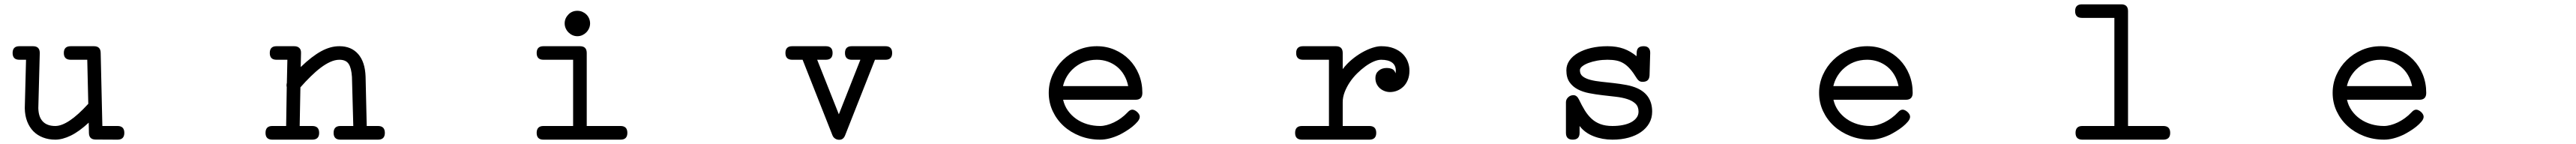

<svg xmlns="http://www.w3.org/2000/svg" viewBox="-20 -638 12081 675"><path d="M70.8 -357.9Q39.1 -357.9 39.1 -389.6Q39.1 -421.4 70.8 -421.4H134.8Q166.5 -421.4 166.5 -389.6L159.7 -131.3Q160.6 -89.4 180.9 -68.4Q201.2 -47.4 239.3 -47.4Q268.6 -47.4 306.9 -72.8Q345.2 -98.1 394 -151.4L389.2 -357.9H311.5Q279.3 -357.9 279.3 -389.6Q279.3 -421.4 311.5 -421.4H420.4Q452.1 -421.4 452.1 -389.6L460 -47.4H531.2Q563 -47.4 563 -15.1Q563 16.6 531.2 16.6L428.7 16.1Q397.5 16.1 397 -14.6L396 -63Q350.6 -21 311.5 -2.2Q272.5 16.6 239.3 16.6Q207.5 16.6 181.2 6.3Q154.8 -3.9 136.2 -22.9Q117.7 -42 107.2 -69.3Q96.7 -96.7 96.2 -130.9L102.1 -357.9Z M1276.4 -357.9Q1245.1 -357.9 1245.1 -389.6Q1245.1 -421.4 1276.4 -421.4H1359.4Q1375 -421.4 1383.5 -413.3Q1392.1 -405.3 1391.6 -389.6L1390.1 -323.7Q1416.5 -349.1 1440.2 -367.4Q1463.9 -385.7 1485.8 -397.7Q1507.8 -409.7 1528.8 -415.5Q1549.8 -421.4 1571.8 -421.4Q1627.4 -421.4 1659.7 -384.5Q1691.9 -347.7 1694.3 -279.3L1699.7 -47.4H1752.9Q1784.7 -47.4 1784.7 -15.1Q1784.7 16.6 1752.9 16.6H1576.2Q1544.4 16.6 1544.4 -15.1Q1544.4 -47.4 1576.2 -47.4H1636.7L1630.4 -277.8Q1627.9 -318.4 1615.2 -338.1Q1602.5 -357.9 1571.8 -357.9Q1551.3 -357.9 1529.1 -347.9Q1506.8 -337.9 1483.9 -320.6Q1460.9 -303.2 1436.8 -279.5Q1412.6 -255.9 1388.7 -228.5L1385.3 -47.4H1444.3Q1476.6 -47.4 1476.6 -15.1Q1476.6 16.6 1444.3 16.6H1256.8Q1225.1 16.6 1225.1 -15.1Q1225.1 -47.4 1256.8 -47.4H1321.8L1324.7 -230Q1323.7 -232.4 1323.7 -234.6Q1323.7 -236.8 1323.7 -239.3Q1323.7 -244.1 1325.2 -249.5L1327.6 -357.9Z M2687.5 -587.4Q2700.2 -587.4 2711.2 -582.5Q2722.2 -577.6 2730.2 -569.6Q2738.3 -561.5 2742.7 -550.8Q2747.1 -540 2747.1 -528.3Q2747.1 -516.1 2742.2 -505.1Q2737.3 -494.1 2729.2 -486.1Q2721.2 -478 2710.4 -473.1Q2699.7 -468.3 2687.5 -468.3Q2675.3 -468.3 2664.6 -473.1Q2653.8 -478 2645.8 -486.1Q2637.7 -494.1 2632.8 -505.1Q2627.9 -516.1 2627.9 -528.3Q2627.9 -552.2 2645.5 -569.8V-570.3Q2662.6 -587.4 2687.5 -587.4ZM2890.1 -47.4Q2921.9 -47.4 2921.9 -15.1Q2921.9 16.6 2890.1 16.6H2528.3Q2496.6 16.6 2496.6 -15.1Q2496.6 -47.4 2528.3 -47.4H2667.5V-357.9H2528.3Q2496.6 -357.9 2496.6 -389.6Q2496.6 -421.4 2528.3 -421.4H2699.7Q2731.4 -421.4 2731.4 -389.6V-47.4Z M3694.8 -357.9Q3663.1 -357.9 3663.1 -389.6Q3663.1 -421.4 3694.8 -421.4H3852.5Q3884.3 -421.4 3884.3 -389.6Q3884.3 -357.9 3852.5 -357.9H3812L3913.6 -102.1L4014.6 -357.9H3974.1Q3942.4 -357.9 3942.4 -389.6Q3942.4 -421.4 3974.1 -421.4H4132.3Q4163.6 -421.4 4163.6 -389.6Q4163.6 -357.9 4132.3 -357.9H4083L3942.9 -3.4Q3934.6 17.1 3916.5 17.1Q3905.8 17.6 3896.7 12Q3887.7 6.3 3883.8 -3.4L3743.7 -357.9Z M5268.1 -111.8Q5278.8 -124 5290 -124Q5295.4 -124 5301.5 -120.8Q5307.6 -117.7 5312.7 -113Q5317.9 -108.4 5321.3 -102.5Q5324.7 -96.7 5324.7 -90.8Q5324.7 -80.1 5314.5 -67.9Q5304.2 -55.7 5289.6 -43.9Q5274.9 -32.2 5258.8 -22.5Q5242.7 -12.7 5231 -6.8Q5181.2 16.6 5139.2 16.6Q5088.4 16.6 5044.4 -0.5Q5000.5 -17.6 4968 -47.1Q4935.5 -76.7 4916.7 -116.7Q4897.9 -156.7 4897.9 -202.6Q4897.9 -247.1 4915.8 -286.9Q4933.6 -326.7 4964.4 -356.7Q4995.1 -386.7 5036.1 -404.1Q5077.1 -421.4 5123.5 -421.4Q5168.5 -421.4 5207.5 -404.5Q5246.6 -387.7 5275.4 -358.4Q5304.2 -329.1 5320.6 -289.1Q5336.9 -249 5336.9 -202.6Q5336.9 -170.4 5305.2 -170.4H4965.3Q4971.7 -142.1 4987.8 -119.4Q5003.9 -96.7 5026.9 -80.6Q5049.8 -64.5 5078.6 -55.9Q5107.4 -47.4 5139.2 -47.4Q5153.3 -47.4 5169.9 -51.8Q5186.5 -56.2 5203.4 -64.2Q5220.2 -72.3 5236.8 -84.2Q5253.4 -96.2 5268.1 -111.8ZM5008.3 -312Q4975.1 -278.8 4964.8 -234.4H5270.5Q5264.6 -263.2 5251.2 -286.1Q5237.8 -309.1 5218.3 -325Q5198.7 -340.8 5174.6 -349.4Q5150.4 -357.9 5123.5 -357.9Q5055.7 -357.9 5008.3 -312Z M6090.3 -357.9Q6058.1 -357.9 6058.1 -389.6Q6058.1 -421.4 6090.3 -421.4H6244.1Q6276.4 -421.4 6276.4 -389.6V-314Q6294.4 -337.9 6317.9 -357.7Q6341.3 -377.4 6366.2 -391.6Q6391.1 -405.8 6414.8 -413.6Q6438.5 -421.4 6456.5 -421.4Q6491.2 -421.4 6516.4 -411.4Q6541.5 -401.4 6557.6 -385.3Q6573.7 -369.1 6581.5 -348.6Q6589.4 -328.1 6589.4 -307.1Q6589.4 -282.7 6581.8 -263.9Q6574.2 -245.1 6561.3 -232.4Q6548.3 -219.7 6532 -213.1Q6515.6 -206.5 6498 -206.5Q6484.9 -206.5 6472.7 -211.2Q6460.4 -215.8 6450.9 -224.1Q6441.4 -232.4 6435.5 -244.6Q6429.7 -256.8 6429.7 -272.5Q6429.7 -293.5 6444.8 -306.4Q6460 -319.3 6481.9 -319.3Q6498.5 -319.3 6509.3 -314Q6520 -308.6 6523.9 -294.4Q6525.4 -300.8 6525.4 -306.2Q6525.4 -332 6507.6 -345Q6489.7 -357.9 6456.5 -357.9Q6441.4 -357.9 6422.4 -349.9Q6403.3 -341.8 6383.3 -327.4Q6363.3 -313 6344 -293.9Q6324.7 -274.9 6309.8 -252.7Q6294.9 -230.5 6285.6 -206.5Q6276.4 -182.6 6276.4 -158.7V-47.4H6401.4Q6433.6 -47.4 6433.6 -15.1Q6433.6 16.6 6401.4 16.6H6085Q6053.2 16.6 6053.2 -15.1Q6053.2 -47.4 6085 -47.4H6211.9V-357.9Z M7654.8 -390.6Q7655.3 -406.7 7663.3 -414.1Q7671.4 -421.4 7688 -421.4Q7703.1 -421.4 7710.7 -413.3Q7718.3 -405.3 7718.3 -391.1V-388.7L7715.3 -285.2Q7714.4 -269 7706.3 -261.7Q7698.2 -254.4 7682.6 -254.4Q7672.9 -254.4 7666.5 -258.8Q7660.2 -263.2 7655.3 -271Q7639.2 -297.4 7624.5 -314.2Q7609.9 -331.1 7594 -340.8Q7578.1 -350.6 7559.8 -354.2Q7541.5 -357.9 7518.1 -357.9Q7493.2 -357.9 7470 -353.8Q7446.8 -349.6 7428.7 -342.8Q7410.6 -335.9 7399.7 -327.1Q7388.7 -318.4 7388.7 -308.6Q7388.7 -290 7402.1 -279.8Q7415.5 -269.5 7437.7 -263.7Q7460 -257.8 7488.5 -254.9Q7517.1 -252 7547.1 -248.5Q7577.1 -245.1 7606.4 -239.7Q7635.7 -234.4 7659.2 -223.6Q7727.5 -191.9 7727.5 -114.7Q7727.5 -85 7713.9 -60.8Q7700.2 -36.6 7675.5 -19.3Q7650.9 -2 7616.7 7.3Q7582.5 16.6 7541.5 16.6Q7494.1 16.6 7453.1 0.7Q7412.1 -15.1 7387.2 -47.4V-15.1Q7387.2 16.6 7355 16.6Q7323.2 16.6 7323.2 -15.1V-158.7Q7323.2 -171.9 7333.5 -181.9Q7343.8 -191.9 7358.4 -191.9Q7374 -191.9 7383.8 -172.4Q7397.5 -143.6 7411.6 -120.6Q7425.8 -97.7 7443.6 -81.3Q7461.4 -64.9 7485.1 -56.2Q7508.8 -47.4 7541.5 -47.4Q7567.4 -47.4 7589.8 -51.8Q7612.3 -56.2 7628.7 -64.9Q7645 -73.7 7654.3 -86.2Q7663.6 -98.6 7663.6 -114.7Q7663.6 -138.7 7648.9 -152.3Q7634.3 -166 7610.6 -173.6Q7586.9 -181.2 7556.4 -184.6Q7525.9 -188 7494.4 -191.7Q7462.9 -195.3 7432.4 -201.2Q7401.9 -207 7378.2 -219.5Q7354.5 -231.9 7339.8 -253.2Q7325.2 -274.4 7325.2 -308.6Q7325.2 -333.5 7339.6 -354.2Q7354 -375 7379.9 -389.9Q7405.8 -404.8 7440.9 -413.1Q7476.1 -421.4 7518.1 -421.4Q7561 -421.4 7593.8 -409.7Q7626.5 -397.9 7654.3 -374.5Z M8880.4 -111.8Q8891.1 -124 8902.3 -124Q8907.7 -124 8913.8 -120.8Q8919.9 -117.7 8925 -113Q8930.2 -108.4 8933.6 -102.5Q8937 -96.7 8937 -90.8Q8937 -80.1 8926.8 -67.9Q8916.5 -55.7 8901.9 -43.9Q8887.2 -32.2 8871.1 -22.5Q8855 -12.7 8843.3 -6.8Q8793.5 16.6 8751.5 16.6Q8700.7 16.6 8656.7 -0.5Q8612.8 -17.6 8580.3 -47.1Q8547.9 -76.7 8529.1 -116.7Q8510.3 -156.7 8510.3 -202.6Q8510.3 -247.1 8528.1 -286.9Q8545.9 -326.7 8576.7 -356.7Q8607.4 -386.7 8648.4 -404.1Q8689.5 -421.4 8735.8 -421.4Q8780.8 -421.4 8819.8 -404.5Q8858.9 -387.7 8887.7 -358.4Q8916.5 -329.1 8932.9 -289.1Q8949.2 -249 8949.2 -202.6Q8949.2 -170.4 8917.5 -170.4H8577.6Q8584 -142.1 8600.1 -119.4Q8616.2 -96.7 8639.2 -80.6Q8662.1 -64.5 8690.9 -55.9Q8719.7 -47.4 8751.5 -47.4Q8765.6 -47.4 8782.2 -51.8Q8798.8 -56.2 8815.7 -64.2Q8832.5 -72.3 8849.1 -84.2Q8865.7 -96.2 8880.4 -111.8ZM8620.6 -312Q8587.4 -278.8 8577.1 -234.4H8882.8Q8877 -263.2 8863.5 -286.1Q8850.1 -309.1 8830.6 -325Q8811 -340.8 8786.9 -349.4Q8762.7 -357.9 8735.8 -357.9Q8668 -357.9 8620.6 -312Z M9742.7 -554.2Q9710.9 -554.2 9710.9 -585.9Q9710.9 -617.7 9742.7 -617.7H9927.2Q9959 -617.7 9959 -585.9V-47.4H10124.5Q10156.7 -47.4 10156.7 -15.1Q10156.7 16.6 10124.5 16.6H9744.6Q9712.9 16.6 9712.9 -15.1Q9712.9 -47.4 9744.6 -47.4H9895V-554.2Z M11288.6 -111.8Q11299.3 -124 11310.5 -124Q11315.9 -124 11322 -120.8Q11328.1 -117.7 11333.3 -113Q11338.4 -108.4 11341.8 -102.5Q11345.2 -96.7 11345.2 -90.8Q11345.2 -80.1 11335 -67.9Q11324.7 -55.7 11310.1 -43.9Q11295.4 -32.2 11279.3 -22.5Q11263.2 -12.7 11251.5 -6.8Q11201.7 16.6 11159.7 16.6Q11108.9 16.6 11064.9 -0.5Q11021 -17.6 10988.5 -47.1Q10956.1 -76.7 10937.3 -116.7Q10918.5 -156.7 10918.5 -202.6Q10918.5 -247.1 10936.3 -286.9Q10954.1 -326.7 10984.9 -356.7Q11015.6 -386.7 11056.6 -404.1Q11097.7 -421.4 11144 -421.4Q11189 -421.4 11228 -404.5Q11267.1 -387.7 11295.9 -358.4Q11324.7 -329.1 11341.1 -289.1Q11357.4 -249 11357.4 -202.6Q11357.4 -170.4 11325.7 -170.4H10985.8Q10992.2 -142.1 11008.3 -119.4Q11024.4 -96.7 11047.4 -80.6Q11070.3 -64.5 11099.1 -55.9Q11127.9 -47.4 11159.7 -47.4Q11173.8 -47.4 11190.4 -51.8Q11207 -56.2 11223.9 -64.2Q11240.7 -72.3 11257.3 -84.2Q11273.9 -96.2 11288.6 -111.8ZM11028.8 -312Q10995.6 -278.8 10985.4 -234.4H11291Q11285.2 -263.2 11271.7 -286.1Q11258.3 -309.1 11238.8 -325Q11219.2 -340.8 11195.1 -349.4Q11170.9 -357.9 11144 -357.9Q11076.2 -357.9 11028.8 -312Z"/></svg>

Font: Erica Type
Style: Italic
Weight: 400
Monospace: yes
Designer: Peter Wiegel
Foundry: Peter Wiegel
Version: Version 1.000 2010 initial release